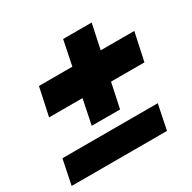

<svg xmlns="http://www.w3.org/2000/svg" viewBox="-149 -746 887 886"><g transform="rotate(-30 294.5 -303.5)"><path d="M208 -194 235 -326H57L89 -475H267L294 -607H446L418 -475H597L565 -326H387L359 -194ZM-11 0 16 -132H524L497 0Z"/></g></svg>

Font: Mona Sans ExtraLight Black
Style: Italic
Weight: 900
Italic angle: -11.6951°
Version: Version 2.000